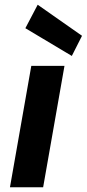

<svg xmlns="http://www.w3.org/2000/svg" viewBox="-20 -790 366 810"><path d="M22 0 112 -512H252L162 0ZM283 -554 87 -671 139 -770 326 -639Z"/></svg>

Font: DM Sans 12pt ExtraBold
Style: Italic
Weight: 800
Italic angle: -10°
Version: Version 4.004;gftools[0.9.30]